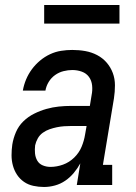

<svg xmlns="http://www.w3.org/2000/svg" viewBox="-20 -737 540 765"><path d="M156 8H155Q155 8 155 8Q155 8 155 8Q134 8 113 3.5Q92 -1 75.5 -12.5Q59 -24 48 -40.5Q37 -57 31.5 -77Q26 -97 26 -118.5Q26 -140 29 -161Q33 -186 43.5 -210.5Q54 -235 73 -253.5Q92 -272 116 -284Q140 -296 165 -303Q190 -310 214.5 -312.5Q239 -315 264 -315H338L345 -358Q349 -377 347 -396.5Q345 -416 334.5 -430.5Q324 -445 306 -451.5Q288 -458 268 -458Q251 -458 233 -453.5Q215 -449 199.5 -438Q184 -427 174 -410.5Q164 -394 161 -376H71Q75 -399 84 -420.5Q93 -442 107 -461Q121 -480 139.5 -495.5Q158 -511 179.5 -521Q201 -531 223.5 -534.5Q246 -538 268 -538Q295 -538 320 -533.5Q345 -529 367 -517.5Q389 -506 405 -487.5Q421 -469 429.5 -446Q438 -423 438 -397Q438 -371 434 -345L390 -80H427V0H286L300 -86Q289 -66 274 -48Q259 -30 240 -17Q221 -4 199 2Q177 8 156 8ZM181 -72Q206 -72 231 -81Q256 -90 275.5 -109Q295 -128 305 -152Q315 -176 319 -201L325 -235H264Q250 -235 235.5 -234Q221 -233 206.5 -230Q192 -227 177.5 -222Q163 -217 150.5 -208Q138 -199 130.5 -185.5Q123 -172 120 -158Q118 -142 119.5 -126Q121 -110 128.5 -97Q136 -84 150.5 -78Q165 -72 181 -72ZM156 -643V-717H456V-643Z"/></svg>

Font: Iosevka Curly Slab MdObl
Style: Regular
Weight: 500
Italic angle: -9°
Monospace: yes
Designer: Belleve Invis
Foundry: Belleve Invis
Version: Version 11.0.0; ttfautohint (v1.8.3)